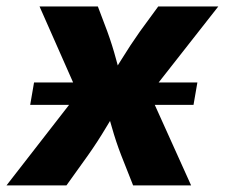

<svg xmlns="http://www.w3.org/2000/svg" viewBox="-50 -562 682 582"><path d="M41.5 -244.1 53.2 -312H548.3L536.6 -244.1ZM-30.3 0 234.9 -341.3 213.9 -216.3 69.8 -542.5H246.6L275.4 -466.3Q290.5 -424.8 301.8 -382.6Q313 -340.3 324.7 -300.3H266.6Q292.5 -339.8 318.6 -382.3Q344.7 -424.8 374 -466.3L429.7 -542.5H611.8L355 -215.3L376 -339.8L529.3 0H353.5L317.4 -91.3Q301.3 -132.8 289.3 -175.5Q277.3 -218.3 264.6 -257.8H322.3Q296.9 -218.3 271.5 -175.5Q246.1 -132.8 216.8 -91.3L151.4 0Z"/></svg>

Font: Inter 16pt ExtraBold
Style: Italic
Weight: 800
Italic angle: -9.3988°
Version: Version 4.001;git-66647c0bb